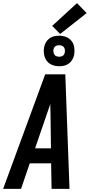

<svg xmlns="http://www.w3.org/2000/svg" viewBox="-39 -1212 576 1232"><path d="M-19 0 161 -490 251 -735H380L407 0H292L289 -164H152L96 0ZM186 -260H288L285 -490Q284 -504 284 -517.5Q284 -531 284 -544Q279 -531 274.5 -517.5Q270 -504 265 -490ZM341 -787Q317 -787 295.5 -795.5Q274 -804 261 -821.5Q248 -839 244 -862Q240 -885 244 -909Q247 -925 255.5 -940Q264 -955 278 -965.5Q292 -976 308.5 -979.5Q325 -983 341 -983Q364 -983 385.5 -974.5Q407 -966 420.5 -948.5Q434 -931 437.5 -908Q441 -885 437 -861Q434 -845 425.5 -830Q417 -815 403 -804.5Q389 -794 373 -790.5Q357 -787 341 -787ZM341 -848Q347 -848 353 -849.5Q359 -851 364.5 -854.5Q370 -858 373 -864Q376 -870 377 -876Q378 -885 377 -893.5Q376 -902 371 -909Q366 -916 357.5 -919Q349 -922 341 -922Q335 -922 328.5 -920.5Q322 -919 317 -915.5Q312 -912 308.5 -906Q305 -900 304 -894Q303 -885 304.5 -876.5Q306 -868 310.5 -861Q315 -854 323.5 -851Q332 -848 341 -848ZM347 -994 296 -1046 455 -1192 517 -1128Z"/></svg>

Font: Iosevka SS04 Oblique
Style: Bold
Weight: 700
Italic angle: -9°
Monospace: yes
Designer: Belleve Invis
Foundry: Belleve Invis
Version: Version 19.0.0; ttfautohint (v1.8.4)